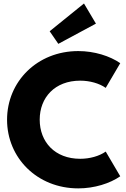

<svg xmlns="http://www.w3.org/2000/svg" viewBox="-20 -1053 712 1088"><path d="M20 -374.5C20 -158.6 190.5 14.5 423.6 14.5C515 14.5 603.2 -13.6 661.4 -54.1L579.1 -194.1C542.3 -168.2 488.6 -153.2 434.5 -153.2C290.9 -153.2 205 -248.6 205 -375C205 -500.5 290.9 -595.9 434.5 -595.9C488.6 -595.9 542.3 -580.9 579.1 -555L661.4 -695C603.2 -735.5 515 -763.6 423.6 -763.6C190.5 -763.6 20 -590.5 20 -374.5ZM310.5 -804.5 523.6 -919.1 455.9 -1033.2 261.4 -875.9Z"/></svg>

Font: Spartan MB ExtBd
Style: Regular
Weight: 800
Designer: Matt Bailey, Mirko Velimirovic
Foundry: Matt Bailey
Version: Version 1.005